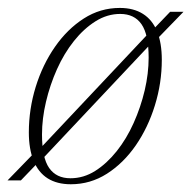

<svg xmlns="http://www.w3.org/2000/svg" viewBox="-36 -466 494 496"><path d="M273.5 -445.5Q309 -445.5 333.2 -430.2Q357.5 -415 369.8 -385Q382 -355 382 -311.5Q382 -251.5 364.2 -194Q346.5 -136.5 314.8 -90.5Q283 -44.5 240.2 -17.2Q197.5 10 147 10Q111.5 10 87.2 -5.2Q63 -20.5 50.8 -50.8Q38.5 -81 38.5 -124Q38.5 -184 56.2 -241.5Q74 -299 106 -345Q138 -391 180.5 -418.2Q223 -445.5 273.5 -445.5ZM146 -5.5Q180 -5.5 210 -24.5Q240 -43.5 265.5 -75.5Q291 -107.5 309.2 -148.2Q327.5 -189 337.8 -232.5Q348 -276 348 -317Q348 -377 329.5 -403.5Q311 -430 274.5 -430Q241 -430 210.8 -411Q180.5 -392 155 -360Q129.5 -328 111.2 -287.2Q93 -246.5 82.8 -203Q72.5 -159.5 72.5 -118.5Q72.5 -58.5 91 -32Q109.5 -5.5 146 -5.5ZM403.5 -435.5H438L370.5 -366L358.5 -358L76.5 -58.5L65.5 -49.5L18 0H-16.5L51 -69.5L63 -77.5L345 -377L356 -386Z"/></svg>

Font: Newsreader 24pt ExtraLight
Style: Italic
Weight: 250
Italic angle: -17°
Designer: Hugues Gentile
Foundry: Production Type
Version: Version 1.003